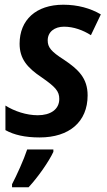

<svg xmlns="http://www.w3.org/2000/svg" viewBox="-20 -572 454 813"><path d="M148 10C273 10 351 -56 351 -168C351 -241 312 -278 251 -319C196 -354 182 -372 182 -401C182 -437 211 -459 251 -459C292 -459 332 -444 365 -423L407 -511C363 -537 309 -552 248 -552C132 -552 63 -487 63 -387C63 -324 94 -286 157 -244C216 -203 231 -185 231 -153C231 -108 193 -84 140 -84C92 -84 41 -101 3 -125V-21C39 -1 85 10 148 10ZM31 208V221H101C141 178 187 112 206 71V61H95C81 104 50 172 31 208Z"/></svg>

Font: Noto Sans SemiCondensed SemiBold
Style: Italic
Weight: 600
Width: 4
Italic angle: -12°
Designer: Monotype Design Team
Foundry: Monotype Imaging Inc.
Version: Version 2.013